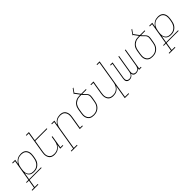

<svg xmlns="http://www.w3.org/2000/svg" viewBox="293 -2340 4161 4161"><g transform="rotate(-45 2373.0 -260.0)"><path d="M132 215H-54V196H17L48 9H-20L-21 -9H51L133 -501H64V-520H157L139 -414Q154 -441 175 -463.5Q196 -486 222.5 -501Q249 -516 277.5 -522Q306 -528 335 -528Q364 -528 391.5 -521.5Q419 -515 440.5 -499Q462 -483 475.5 -460Q489 -437 495 -410Q501 -383 500.5 -354.5Q500 -326 495 -297L487 -249Q482 -222 474 -195.5Q466 -169 451 -145Q436 -121 415 -101Q394 -81 368.5 -67.5Q343 -54 316 -49Q289 -44 262 -44Q232 -44 203 -51.5Q174 -59 152 -76.5Q130 -94 117.5 -119.5Q105 -145 100 -174L72 -9H437L438 9H69L38 196H132ZM259 -63Q283 -63 308.5 -67.5Q334 -72 357 -84.5Q380 -97 399.5 -115.5Q419 -134 432.5 -156.5Q446 -179 454 -203Q462 -227 466 -252L474 -300Q479 -326 479.5 -351.5Q480 -377 475 -401.5Q470 -426 457.5 -447Q445 -468 426 -482.5Q407 -497 382 -503Q357 -509 331 -509Q307 -509 281.5 -504.5Q256 -500 233.5 -488Q211 -476 191 -457.5Q171 -439 157.5 -416.5Q144 -394 136 -370Q128 -346 124 -321L116 -273Q112 -247 111 -221Q110 -195 115 -171Q120 -147 132.5 -125.5Q145 -104 164 -89.5Q183 -75 208 -69Q233 -63 259 -63Z M842 8Q814 8 787 1.5Q760 -5 739 -21Q718 -37 705 -60.5Q692 -84 686 -111Q680 -138 681 -166.5Q682 -195 687 -223L768 -716H699V-735H792L757 -520H1124L1121 -501H754L707 -220Q703 -195 701.5 -169Q700 -143 705 -119Q710 -95 722 -74Q734 -53 753 -38Q772 -23 796.5 -17Q821 -11 847 -11Q871 -11 895.5 -16Q920 -21 943 -33Q966 -45 985 -63.5Q1004 -82 1017.5 -104.5Q1031 -127 1038.5 -151Q1046 -175 1050 -199L1068 -312H1089L1041 -19H1110V0H1017L1034 -105Q1020 -79 999.5 -56.5Q979 -34 953 -19Q927 -4 898.5 2Q870 8 842 8Z M1332 215H1146V196H1217L1333 -501H1264V-520H1357L1339 -415Q1354 -441 1374 -463.5Q1394 -486 1420 -501Q1446 -516 1474.5 -522Q1503 -528 1531 -528Q1559 -528 1586.5 -521.5Q1614 -515 1635 -499Q1656 -483 1669 -459.5Q1682 -436 1688 -409Q1694 -382 1693 -353.5Q1692 -325 1687 -297L1641 -19H1710V0H1617L1666 -300Q1671 -325 1672 -351Q1673 -377 1668 -401Q1663 -425 1651 -446Q1639 -467 1620.5 -482Q1602 -497 1577.5 -503Q1553 -509 1527 -509Q1503 -509 1478 -504Q1453 -499 1430 -487Q1407 -475 1388 -456.5Q1369 -438 1356 -415.5Q1343 -393 1335.5 -369Q1328 -345 1324 -321L1238 196H1332Z M2046 8Q2016 8 1988 2Q1960 -4 1938 -19.5Q1916 -35 1901 -58Q1886 -81 1879 -108.5Q1872 -136 1873 -165Q1874 -194 1879 -223L1895 -323Q1900 -350 1909 -376.5Q1918 -403 1934.5 -426.5Q1951 -450 1974 -469Q1997 -488 2022.5 -499.5Q2048 -511 2075.5 -515.5Q2103 -520 2130 -520H2154L2075 -627H2060Q2078 -654 2097.5 -681Q2117 -708 2135 -735H2156L2090 -641L2179 -520H2324V-501H2194Q2206 -486 2220 -472Q2234 -458 2248 -444Q2262 -430 2274.5 -414.5Q2287 -399 2293 -380Q2299 -361 2298.5 -339.5Q2298 -318 2295 -297L2278 -197Q2274 -170 2265 -143Q2256 -116 2240.5 -91.5Q2225 -67 2202.5 -47Q2180 -27 2154.5 -14.5Q2129 -2 2101 3Q2073 8 2046 8ZM2047 -11Q2071 -11 2096.5 -15.5Q2122 -20 2145.5 -32Q2169 -44 2189 -62.5Q2209 -81 2223.5 -103.5Q2238 -126 2246 -150.5Q2254 -175 2258 -200L2274 -300Q2278 -321 2278 -342.5Q2278 -364 2270.5 -382.5Q2263 -401 2250 -415.5Q2237 -430 2222 -443.5Q2207 -457 2193.5 -471Q2180 -485 2168 -501H2130Q2106 -501 2080.5 -497Q2055 -493 2031.5 -482Q2008 -471 1987 -454Q1966 -437 1951.5 -415Q1937 -393 1928.5 -369Q1920 -345 1916 -320L1899 -220Q1895 -194 1894 -168Q1893 -142 1899 -117.5Q1905 -93 1917.5 -72Q1930 -51 1950.5 -37Q1971 -23 1995.5 -17Q2020 -11 2047 -11Z M2781 215 2834 -105Q2820 -79 2799.5 -56.5Q2779 -34 2753 -19Q2727 -4 2698.5 2Q2670 8 2642 8Q2614 8 2587 1.5Q2560 -5 2539 -21Q2518 -37 2505 -60.5Q2492 -84 2486 -111Q2480 -138 2481 -166.5Q2482 -195 2487 -223L2533 -501H2464V-520H2557L2507 -220Q2503 -195 2501.5 -169Q2500 -143 2505 -119Q2510 -95 2522 -74Q2534 -53 2553 -38Q2572 -23 2596.5 -17Q2621 -11 2647 -11Q2671 -11 2695.5 -16Q2720 -21 2743 -33Q2766 -45 2785 -63.5Q2804 -82 2817.5 -104.5Q2831 -127 2838.5 -151Q2846 -175 2850 -199L2935 -716H2866V-735H2959L2805 196H2915L2912 215Z M3139 8Q3116 8 3095.5 -0.5Q3075 -9 3063.5 -27Q3052 -45 3051 -68Q3050 -91 3054 -114L3118 -501H3066V-520H3141L3073 -110Q3070 -91 3072 -72.5Q3074 -54 3083.5 -39.5Q3093 -25 3110 -18Q3127 -11 3146 -11Q3166 -11 3185.5 -19Q3205 -27 3219.5 -42.5Q3234 -58 3242 -78Q3250 -98 3253 -117L3320 -520H3340L3272 -110Q3269 -91 3271 -72.5Q3273 -54 3282.5 -39.5Q3292 -25 3309 -18Q3326 -11 3345 -11Q3365 -11 3384.5 -19Q3404 -27 3418.5 -42.5Q3433 -58 3441 -78Q3449 -98 3452 -117L3519 -520H3539L3456 -19H3508V0H3433L3440 -47Q3432 -34 3420.5 -23Q3409 -12 3395.5 -5Q3382 2 3367 5Q3352 8 3338 8Q3321 8 3305.5 4Q3290 0 3278 -10Q3266 -20 3259.5 -34Q3253 -48 3250 -64Q3243 -48 3231.5 -34Q3220 -20 3205 -10Q3190 0 3173 4Q3156 8 3139 8Z M3846 8Q3816 8 3788 2Q3760 -4 3738 -19.5Q3716 -35 3701 -58Q3686 -81 3679 -108.5Q3672 -136 3673 -165Q3674 -194 3679 -223L3695 -323Q3700 -350 3709 -376.5Q3718 -403 3734.5 -426.5Q3751 -450 3774 -469Q3797 -488 3822.5 -499.5Q3848 -511 3875.5 -515.5Q3903 -520 3930 -520H3954L3875 -627H3860Q3878 -654 3897.5 -681Q3917 -708 3935 -735H3956L3890 -641L3979 -520H4124V-501H3994Q4006 -486 4020 -472Q4034 -458 4048 -444Q4062 -430 4074.5 -414.5Q4087 -399 4093 -380Q4099 -361 4098.5 -339.5Q4098 -318 4095 -297L4078 -197Q4074 -170 4065 -143Q4056 -116 4040.5 -91.5Q4025 -67 4002.5 -47Q3980 -27 3954.5 -14.5Q3929 -2 3901 3Q3873 8 3846 8ZM3847 -11Q3871 -11 3896.5 -15.5Q3922 -20 3945.5 -32Q3969 -44 3989 -62.5Q4009 -81 4023.5 -103.5Q4038 -126 4046 -150.5Q4054 -175 4058 -200L4074 -300Q4078 -321 4078 -342.5Q4078 -364 4070.5 -382.5Q4063 -401 4050 -415.5Q4037 -430 4022 -443.5Q4007 -457 3993.5 -471Q3980 -485 3968 -501H3930Q3906 -501 3880.5 -497Q3855 -493 3831.5 -482Q3808 -471 3787 -454Q3766 -437 3751.5 -415Q3737 -393 3728.5 -369Q3720 -345 3716 -320L3699 -220Q3695 -194 3694 -168Q3693 -142 3699 -117.5Q3705 -93 3717.5 -72Q3730 -51 3750.5 -37Q3771 -23 3795.5 -17Q3820 -11 3847 -11Z M4332 215H4146V196H4217L4248 9H4180L4179 -9H4251L4333 -501H4264V-520H4357L4339 -414Q4354 -441 4375 -463.5Q4396 -486 4422.5 -501Q4449 -516 4477.5 -522Q4506 -528 4535 -528Q4564 -528 4591.5 -521.5Q4619 -515 4640.5 -499Q4662 -483 4675.5 -460Q4689 -437 4695 -410Q4701 -383 4700.5 -354.5Q4700 -326 4695 -297L4687 -249Q4682 -222 4674 -195.5Q4666 -169 4651 -145Q4636 -121 4615 -101Q4594 -81 4568.5 -67.5Q4543 -54 4516 -49Q4489 -44 4462 -44Q4432 -44 4403 -51.5Q4374 -59 4352 -76.5Q4330 -94 4317.5 -119.5Q4305 -145 4300 -174L4272 -9H4637L4638 9H4269L4238 196H4332ZM4459 -63Q4483 -63 4508.5 -67.5Q4534 -72 4557 -84.5Q4580 -97 4599.5 -115.5Q4619 -134 4632.5 -156.5Q4646 -179 4654 -203Q4662 -227 4666 -252L4674 -300Q4679 -326 4679.5 -351.5Q4680 -377 4675 -401.5Q4670 -426 4657.5 -447Q4645 -468 4626 -482.5Q4607 -497 4582 -503Q4557 -509 4531 -509Q4507 -509 4481.5 -504.5Q4456 -500 4433.5 -488Q4411 -476 4391 -457.5Q4371 -439 4357.5 -416.5Q4344 -394 4336 -370Q4328 -346 4324 -321L4316 -273Q4312 -247 4311 -221Q4310 -195 4315 -171Q4320 -147 4332.5 -125.5Q4345 -104 4364 -89.5Q4383 -75 4408 -69Q4433 -63 4459 -63Z"/></g></svg>

Font: Iosevka HT Thin Extended
Style: Italic
Weight: 100
Width: 7
Italic angle: -9°
Monospace: yes
Designer: Belleve Invis
Foundry: Belleve Invis
Version: Version 32.3.0; ttfautohint (v1.8.4)